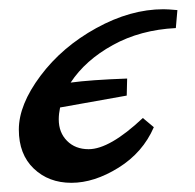

<svg xmlns="http://www.w3.org/2000/svg" viewBox="-20 -399 425 418"><path d="M335.9 -378.9Q345.7 -378.9 366.2 -377L362.8 -337.9Q285.6 -334 225.8 -301Q166 -268.1 133.8 -219.2Q176.8 -225.1 256.8 -228L255.9 -190.9L110.8 -165Q107.9 -150.9 107.9 -139.2Q107.9 -110.4 126 -92.3Q144 -74.2 172.9 -74.2Q218.8 -74.2 291 -142.1L314.9 -122.1Q291 -66.9 238 -33.9Q185.1 -1 135.5 -1Q85.9 -1 53.5 -32Q21 -63 21 -116.9Q21 -170.9 68.1 -233.9Q115.2 -296.9 189.7 -337.9Q264.2 -378.9 335.9 -378.9Z"/></svg>

Font: Marck Script
Style: Regular
Weight: 400
Designer: Denis Masharov, Marck Fogel
Foundry: Denis Masharov
Version: Version 1.002